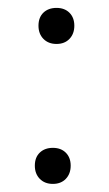

<svg xmlns="http://www.w3.org/2000/svg" viewBox="-20 -446 270 474"><path d="M110.5 8Q90.5 8 78.2 -4.5Q66 -17 66 -37Q66 -57.5 78.2 -69.2Q90.5 -81 110.5 -81Q130.5 -81 142.5 -69Q154.5 -57 154.5 -37Q154.5 -17 142.5 -4.5Q130.5 8 110.5 8ZM119.5 -337.5Q99.5 -337.5 87.2 -350Q75 -362.5 75 -382.5Q75 -403 87.2 -414.8Q99.5 -426.5 119.5 -426.5Q139.5 -426.5 151.5 -414.5Q163.5 -402.5 163.5 -382.5Q163.5 -362.5 151.5 -350Q139.5 -337.5 119.5 -337.5Z"/></svg>

Font: Russolo 10pt ExtraLight
Style: Regular
Weight: 200
Designer: Micah Stupak-Hahn
Version: Version 1.000